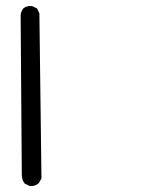

<svg xmlns="http://www.w3.org/2000/svg" viewBox="-20 -451 540 640"><path d="M79.1 168.9 62.5 161.1Q52.7 148.4 52.7 131.8L48.8 -400.4Q49.8 -413.1 57.6 -422.9Q69.3 -432.6 86.9 -430.7L103.5 -422.9L111.3 -406.2L118.2 143.6L109.4 159.2Q96.7 170.9 79.1 168.9Z"/></svg>

Font: JasonHandwriting4
Style: Regular
Weight: 400
Version: Version 1.01.21